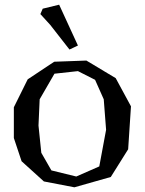

<svg xmlns="http://www.w3.org/2000/svg" viewBox="-20 -778 616 818"><path d="M39 -190V-321L98 -440L211 -515L348 -520L473 -445L538 -325L526 -142L452 -24L297 20L167 -5L72 -91ZM149 -355 144 -243 156 -127 199 -52 305 -26 403 -69 432 -225 422 -355 385 -438 312 -475 212 -464ZM312 -584 276 -567 194 -672 152 -718 162 -741 232 -758Z"/></svg>

Font: Alike Angular
Style: Regular
Weight: 400
Version: Version 1.210